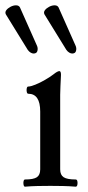

<svg xmlns="http://www.w3.org/2000/svg" viewBox="-53 -698 329 721"><path d="M41 3Q37 3 35.5 -4Q34 -11 35.5 -17.5Q37 -24 41 -24Q73 -24 85.5 -32.5Q98 -41 98 -62V-279Q98 -346 53 -346Q49 -346 47.5 -353Q46 -360 47.5 -366.5Q49 -373 53 -373Q62 -373 79.5 -380Q97 -387 116 -398Q135 -409 148 -419Q163 -431 170 -431Q176 -431 176 -417Q175 -391 174 -375Q173 -359 173 -342V-62Q173 -41 186 -32.5Q199 -24 231 -24Q236 -24 237.5 -17.5Q239 -11 237.5 -4Q236 3 231 3Q207 1 183 0.5Q159 0 136 0Q112 0 88.5 0.5Q65 1 41 3ZM73 -497Q68 -497 62 -500.5Q56 -504 51 -511L-31 -644Q-35 -652 -29.5 -659.5Q-24 -667 -13.5 -672.5Q-3 -678 7 -678Q18 -678 22 -670L86 -526Q90 -517 87.5 -507Q85 -497 73 -497ZM218 -497Q213 -497 207 -500.5Q201 -504 196 -511L114 -644Q110 -652 115.5 -659.5Q121 -667 131.5 -672.5Q142 -678 152 -678Q163 -678 167 -670L231 -526Q235 -517 232.5 -507Q230 -497 218 -497Z"/></svg>

Font: Junicode VF
Style: Regular
Weight: 400
Designer: Peter S. Baker
Version: Version 2.213